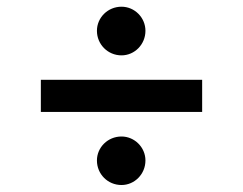

<svg xmlns="http://www.w3.org/2000/svg" viewBox="-20 -565 706 558"><path d="M567.5 -333.1H98.7V-239.7H567.5ZM261.7 -98.7C261.7 -58.9 293.3 -27.3 333.1 -27.3C371.1 -27.3 402.7 -58.9 402.7 -98.7C402.7 -136.7 371.1 -168.3 333.1 -168.3C293.3 -168.3 261.7 -136.7 261.7 -98.7ZM261.7 -475.5C261.7 -436.1 293.3 -404.1 333.1 -404.1C371.4 -404.1 402.7 -436.1 402.7 -475.5C402.7 -513.8 371.4 -545.5 333.1 -545.5C293.3 -545.5 261.7 -513.8 261.7 -475.5Z"/></svg>

Font: Magic Ui Pro Medium
Style: Regular
Weight: 500
Designer: Stefan Endress, Andreas Faust
Version: Version 1.000;FEAKit 1.0